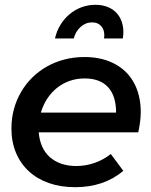

<svg xmlns="http://www.w3.org/2000/svg" viewBox="-20 -772 628 798"><path d="M292.5 6Q232 6 183 -11.2Q134 -28.5 99.5 -60.5Q65 -92.5 46.2 -137.5Q27.5 -182.5 27.5 -238Q27.5 -280.5 38 -318.8Q48.5 -357 67.8 -390Q87 -423 114.2 -449.8Q141.5 -476.5 175 -495.5Q208.5 -514.5 248 -524.8Q287.5 -535 330.5 -535Q396 -535 445.2 -512.2Q494.5 -489.5 524 -448.2Q553.5 -407 562 -349.5Q570.5 -292 554.5 -222H141Q143.5 -189.5 155 -163.5Q166.5 -137.5 186.5 -119.5Q206.5 -101.5 234.2 -91.8Q262 -82 296.5 -82Q336.5 -82 373.5 -95Q410.5 -108 440.5 -132L492.5 -62Q452.5 -28 402.2 -11Q352 6 292.5 6ZM331.5 -446Q298.5 -446 269.5 -435.8Q240.5 -425.5 217 -406.8Q193.5 -388 176.2 -361.8Q159 -335.5 150 -304H462.5Q462.5 -373.5 429 -409.8Q395.5 -446 331.5 -446ZM412.5 -612Q417 -641.5 403 -660.2Q389 -679 362.5 -679Q336 -679 315 -660.2Q294 -641.5 286.5 -612H208.5Q215.5 -643.5 231.5 -669.2Q247.5 -695 269.8 -713.5Q292 -732 319.2 -742Q346.5 -752 376.5 -752Q406.5 -752 430 -742Q453.5 -732 468.5 -713.5Q483.5 -695 489.5 -669.2Q495.5 -643.5 490.5 -612Z"/></svg>

Font: Argentum Sans
Style: Italic
Weight: 400
Italic angle: -11.3099°
Designer: Julieta Ulanovsky, Owen Earl, Rasmus Andersson, Cristiano Sobral
Foundry: The Argentum Sans Project Authors
Version: Version 3.131; ttfautohint (v1.8.4.7-5d5b-dirty)